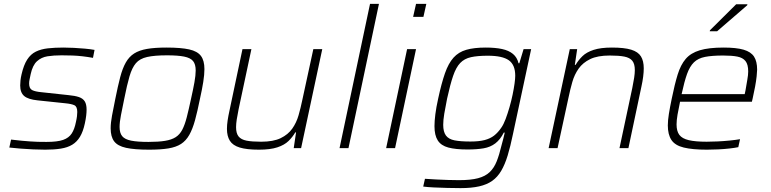

<svg xmlns="http://www.w3.org/2000/svg" viewBox="-20 -763 3971 989"><path d="M213 8Q184 8 151 6.5Q118 5 86 2.5Q54 0 28 -3L37 -44Q69 -40 92.5 -38Q116 -36 135.5 -34.5Q155 -33 174.5 -32.5Q194 -32 219 -32Q276 -32 305.5 -42.5Q335 -53 349.5 -75.5Q364 -98 371 -134Q375 -151 376.5 -164Q378 -177 378 -186Q378 -214 363 -221Q348 -228 317 -231L174 -246Q125 -251 104.5 -268.5Q84 -286 84 -323Q84 -334 85.5 -348.5Q87 -363 91 -380Q102 -428 120 -456Q138 -484 164.5 -497Q191 -510 226.5 -514Q262 -518 307 -518Q332 -518 360.5 -516.5Q389 -515 417 -512.5Q445 -510 467 -506L459 -465Q431 -470 405.5 -473Q380 -476 354 -477Q328 -478 297 -478Q256 -478 224.5 -473Q193 -468 170.5 -447.5Q148 -427 138 -381Q135 -366 132.5 -354.5Q130 -343 130 -333Q130 -307 145.5 -299Q161 -291 194 -288L333 -273Q366 -270 386.5 -263Q407 -256 416.5 -241Q426 -226 426 -198Q426 -185 424 -167.5Q422 -150 417 -127Q408 -85 392 -58.5Q376 -32 352 -17.5Q328 -3 293.5 2.5Q259 8 213 8Z M748 8Q673 8 629.5 -1.5Q586 -11 568 -35Q550 -59 550 -102Q550 -130 557 -167.5Q564 -205 574 -254Q587 -319 599 -365Q611 -411 628 -441Q645 -471 671 -487.5Q697 -504 737 -511Q777 -518 837 -518Q912 -518 954.5 -508.5Q997 -499 1015 -475Q1033 -451 1033 -407Q1033 -379 1027 -341Q1021 -303 1010 -254Q997 -189 984.5 -143.5Q972 -98 955 -68Q938 -38 912.5 -21.5Q887 -5 847 1.5Q807 8 748 8ZM745 -32Q796 -32 830 -37.5Q864 -43 885 -56.5Q906 -70 919 -95Q932 -120 942 -159Q952 -198 964 -254Q975 -303 981.5 -339Q988 -375 988 -400Q988 -432 974.5 -448.5Q961 -465 928.5 -471.5Q896 -478 840 -478Q776 -478 738 -469.5Q700 -461 680 -437.5Q660 -414 647 -369.5Q634 -325 620 -254Q610 -205 603 -169.5Q596 -134 596 -109Q596 -78 609.5 -61.5Q623 -45 655.5 -38.5Q688 -32 745 -32Z M1314 8Q1251 8 1215 -3Q1179 -14 1164 -38Q1149 -62 1149 -99Q1149 -119 1152.5 -142.5Q1156 -166 1162 -193L1229 -510H1275L1209 -200Q1203 -171 1199.5 -148Q1196 -125 1196 -108Q1196 -76 1209 -60Q1222 -44 1250 -38.5Q1278 -33 1325 -33Q1388 -33 1426 -51.5Q1464 -70 1485.5 -100.5Q1507 -131 1518 -169.5Q1529 -208 1537 -247L1594 -510H1640L1531 0H1493L1505 -81H1501Q1487 -57 1466 -36.5Q1445 -16 1408.5 -4Q1372 8 1314 8Z M1729 0 1886 -743H1932L1775 0Z M2108 -676 2123 -743H2176L2161 -676ZM1969 0 2077 -510H2123L2015 0Z M2353 206Q2320 206 2283.5 205Q2247 204 2214.5 202.5Q2182 201 2160 198L2169 158Q2196 160 2227 161.5Q2258 163 2288.5 164Q2319 165 2344 165Q2405 165 2442.5 155Q2480 145 2502.5 123.5Q2525 102 2538.5 68Q2552 34 2563 -13Q2568 -29 2572.5 -48.5Q2577 -68 2580 -80H2575Q2557 -44 2531.5 -24.5Q2506 -5 2471 1Q2436 7 2388 7Q2327 7 2289.5 -3Q2252 -13 2235 -39.5Q2218 -66 2218 -113Q2218 -139 2222.5 -174.5Q2227 -210 2237 -255Q2254 -334 2272 -385.5Q2290 -437 2316 -466Q2342 -495 2382 -506.5Q2422 -518 2482 -518Q2531 -518 2566 -510.5Q2601 -503 2622.5 -485Q2644 -467 2651 -437H2655L2677 -510H2716L2622 -71Q2609 -8 2595 38Q2581 84 2562 116.5Q2543 149 2515.5 168.5Q2488 188 2448 197Q2408 206 2353 206ZM2403 -34Q2447 -34 2476 -41.5Q2505 -49 2525 -64.5Q2545 -80 2562 -105Q2574 -122 2584.5 -150Q2595 -178 2604.5 -211Q2614 -244 2620.5 -275.5Q2627 -307 2630.5 -332.5Q2634 -358 2634 -373Q2634 -429 2601 -452.5Q2568 -476 2493 -476Q2440 -476 2406 -468.5Q2372 -461 2350.5 -438.5Q2329 -416 2314 -372Q2299 -328 2283 -255Q2274 -211 2268.5 -177.5Q2263 -144 2263 -120Q2263 -84 2277 -65Q2291 -46 2321.5 -40Q2352 -34 2403 -34Z M2806 0 2915 -510H2953L2941 -429H2945Q2960 -454 2980.5 -474Q3001 -494 3037.5 -506Q3074 -518 3132 -518Q3196 -518 3231.5 -507Q3267 -496 3281.5 -472.5Q3296 -449 3296 -411Q3296 -392 3293 -368Q3290 -344 3284 -317L3217 0H3171L3237 -310Q3243 -339 3246.5 -362Q3250 -385 3250 -402Q3250 -434 3237 -450Q3224 -466 3196 -471.5Q3168 -477 3121 -477Q3058 -477 3020 -458.5Q2982 -440 2960.5 -409.5Q2939 -379 2928 -340.5Q2917 -302 2909 -263L2852 0Z M3621 8Q3547 8 3502 -3Q3457 -14 3438.5 -42Q3420 -70 3420 -117Q3420 -143 3425.5 -177Q3431 -211 3440 -254Q3455 -328 3470.5 -378.5Q3486 -429 3512 -459.5Q3538 -490 3584.5 -504Q3631 -518 3707 -518Q3773 -518 3810.5 -507Q3848 -496 3864 -471.5Q3880 -447 3880 -404Q3880 -394 3877.5 -370Q3875 -346 3869.5 -316.5Q3864 -287 3857 -256L3853 -239H3483Q3475 -202 3470 -172.5Q3465 -143 3465 -122Q3465 -87 3479.5 -68Q3494 -49 3528 -41Q3562 -33 3620 -33Q3646 -33 3677 -34.5Q3708 -36 3738 -39Q3768 -42 3792 -46L3783 -5Q3764 -1 3737 2Q3710 5 3679.5 6.5Q3649 8 3621 8ZM3491 -278H3816L3820 -297Q3825 -328 3829.5 -352.5Q3834 -377 3834 -395Q3834 -431 3820 -448.5Q3806 -466 3778 -471.5Q3750 -477 3705 -477Q3648 -477 3612 -470Q3576 -463 3554.5 -442Q3533 -421 3519 -382Q3505 -343 3491 -278ZM3636 -602 3637 -607 3772 -741H3830L3829 -736L3674 -602Z"/></svg>

Font: Saira Thin ExtraLight
Style: Italic
Weight: 250
Italic angle: -12°
Version: Version 1.101